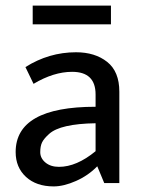

<svg xmlns="http://www.w3.org/2000/svg" viewBox="-20 -655 515 687"><path d="M322 -273V-317Q322 -398 238 -398Q172 -398 100 -355L71 -415Q155 -468 252 -468Q320 -468 363.5 -433.5Q407 -399 407 -327V0H353L328 -60Q296 -27 252 -7.5Q208 12 172 12Q110 12 73 -22Q36 -56 36 -111Q36 -273 322 -273ZM191 -58Q254 -58 322 -114V-214Q196 -212 156 -176Q137 -159 130.5 -145.5Q124 -132 124 -110.5Q124 -89 142.5 -73.5Q161 -58 191 -58ZM377 -635V-568H97V-635Z"/></svg>

Font: Average Sans
Style: Regular
Weight: 400
Designer: Eduardo Rodriguez Tunni
Foundry: Eduardo Rodriguez Tunni
Version: Version 1.001